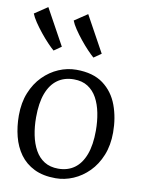

<svg xmlns="http://www.w3.org/2000/svg" viewBox="-95 -934 747 1010"><g transform="rotate(10 278.0 -429.0)"><path d="M26 -281Q26 -349.5 47.8 -403Q69.5 -456.5 106.5 -493.8Q143.5 -531 189.2 -550.5Q235 -570 283 -570Q372.5 -570 426.8 -529.8Q481 -489.5 505.5 -423Q530 -356.5 530 -278Q530 -210 508.2 -156.2Q486.5 -102.5 449.5 -65.2Q412.5 -28 366.8 -8.5Q321 11 273 11Q206 11 158.8 -12.2Q111.5 -35.5 82.2 -76Q53 -116.5 39.5 -169.2Q26 -222 26 -281ZM278 -41Q328.5 -41 364.5 -67Q400.5 -93 419.8 -144.5Q439 -196 439 -272Q439 -321.5 430.2 -366Q421.5 -410.5 402.8 -444.8Q384 -479 353.5 -498.5Q323 -518 279 -518Q228 -518 191.8 -492Q155.5 -466 136.2 -414.8Q117 -363.5 117 -287Q117 -237 126 -192.5Q135 -148 154 -113.8Q173 -79.5 203.8 -60.2Q234.5 -41 278 -41ZM359 -649Q345.5 -660.5 325.5 -681.5Q305.5 -702.5 284.8 -728.2Q264 -754 247.2 -779Q230.5 -804 223.5 -822.5L293 -869L399 -676L360 -649ZM146 -649Q132.5 -660.5 112.5 -681.5Q92.5 -702.5 71.8 -728.2Q51 -754 34.2 -779Q17.5 -804 10.5 -822.5L80 -869L186 -676L147 -649Z"/></g></svg>

Font: Merriweather 7pt Light
Style: Regular
Weight: 300
Designer: Eben Sorkin
Foundry: Eben Sorkin
Version: Version 2.200;gftools[0.9.31]